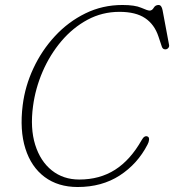

<svg xmlns="http://www.w3.org/2000/svg" viewBox="-20 -735 698 770"><path d="M573 -187Q578.5 -184 577.8 -174.5Q577 -165 571.5 -155Q531.5 -77.5 460 -31.2Q388.5 15 291.5 15Q213 15 159 -25.2Q105 -65.5 81.8 -139.2Q58.5 -213 71 -313Q80.5 -389.5 114 -461.2Q147.5 -533 200.5 -590.2Q253.5 -647.5 322.2 -681.2Q391 -715 471 -715Q521 -715 546.5 -703.8Q572 -692.5 580 -692.5Q590 -692.5 596.5 -703.8Q603 -715 616 -715Q628 -715 632 -694L658 -555Q659.5 -548 654.8 -542.5Q650 -537 643 -537Q632.5 -537 629 -548L615.5 -588.5Q599.5 -637 562 -662.2Q524.5 -687.5 459 -687.5Q390 -687.5 331 -655.8Q272 -624 226.2 -570Q180.5 -516 151.2 -448.5Q122 -381 112.5 -309.5Q100.5 -220.5 121.2 -154.2Q142 -88 188 -51.5Q234 -15 298 -15Q380 -15 441.5 -54.2Q503 -93.5 548 -173Q559.5 -194 573 -187Z"/></svg>

Font: Fraunces 9pt S100 Thin
Style: Italic
Weight: 100
Italic angle: -16°
Version: Version 1.000; ttfautohint (v1.8.3)